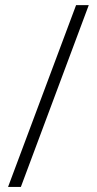

<svg xmlns="http://www.w3.org/2000/svg" viewBox="-20 -734 381 754"><path d="M328.6 -713.9 62 0H11.7L278.8 -713.9Z"/></svg>

Font: Open Sans Light
Style: Regular
Weight: 300
Designer: Monotype Design Team
Foundry: Monotype Imaging Inc.
Version: Version 3.000; ttfautohint (v1.8.4)